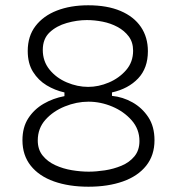

<svg xmlns="http://www.w3.org/2000/svg" viewBox="-20 -693 670 727"><path d="M315 14Q241 14 184.5 -6Q128 -26 96.5 -65.5Q65 -105 65 -162Q65 -211 87 -245Q109 -279 145 -300Q181 -321 224 -329V-334L315 -342L404 -336V-330Q445 -326 481.5 -305.5Q518 -285 541.5 -249.5Q565 -214 565 -162Q565 -105 533.5 -65.5Q502 -26 445.5 -6Q389 14 315 14ZM316 -43Q344 -43 377 -48Q410 -53 440 -65.5Q470 -78 489 -101Q508 -124 508 -159Q508 -204 478.5 -237.5Q449 -271 405 -289.5Q361 -308 315 -308Q270 -308 225.5 -290Q181 -272 152 -239.5Q123 -207 123 -161Q123 -127 141.5 -104Q160 -81 189.5 -67.5Q219 -54 252.5 -48.5Q286 -43 316 -43ZM314 -364Q353 -364 392 -380.5Q431 -397 457.5 -427.5Q484 -458 484 -501Q484 -533 467.5 -555Q451 -577 425 -591Q399 -605 368.5 -611Q338 -617 309 -617Q272 -617 233 -606Q194 -595 168 -570.5Q142 -546 142 -504Q142 -461 167.5 -429.5Q193 -398 233 -381Q273 -364 314 -364ZM315 -319 224 -326V-343Q188 -351 156.5 -370Q125 -389 105 -421Q85 -453 85 -500Q85 -556 114.5 -594.5Q144 -633 195.5 -653Q247 -673 314 -673Q386 -673 436.5 -651.5Q487 -630 513.5 -591Q540 -552 540 -499Q540 -435 503 -396Q466 -357 404 -343V-328Z"/></svg>

Font: Bricolage Grotesque 96pt ExtraBold ExtraLight
Style: Regular
Weight: 250
Version: Version 1.001;gftools[0.9.33.dev8+g029e19f]